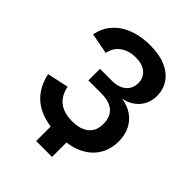

<svg xmlns="http://www.w3.org/2000/svg" viewBox="-238 -847 1102 1102"><g transform="rotate(45 313.5 -296.0)"><path d="M320 17Q269 17 222 6.5Q175 -4 136.5 -27.5Q98 -51 70.5 -91Q43 -131 30 -190L160 -218Q174 -154 214 -125Q254 -96 317 -96Q385 -96 421 -126Q457 -156 457 -211Q457 -269 423.5 -298.5Q390 -328 322 -328H219V-422H315Q352 -422 378.5 -434Q405 -446 419 -468.5Q433 -491 433 -520Q433 -562 403 -588Q373 -614 318 -614Q283 -614 254 -602.5Q225 -591 205 -568.5Q185 -546 178 -510L51 -534Q62 -588 90 -624Q118 -660 156.5 -681.5Q195 -703 239 -712.5Q283 -722 327 -722Q401 -722 453 -700Q505 -678 533 -637.5Q561 -597 561 -542Q561 -488 527.5 -446.5Q494 -405 432 -391V-390Q480 -383 515.5 -358.5Q551 -334 570.5 -294.5Q590 -255 590 -204Q590 -138 558.5 -88Q527 -38 467 -10.5Q407 17 320 17ZM253 130V-62H382V130Z"/></g></svg>

Font: TikTok Sans 24pt SemiBold
Style: Regular
Weight: 600
Version: Version 4.000